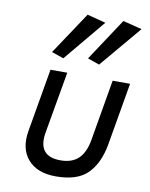

<svg xmlns="http://www.w3.org/2000/svg" viewBox="-84 -796 677 867"><g transform="rotate(10 254.5 -362.0)"><path d="M173 -521 118 -540 247 -734 332 -712ZM337 -521 283 -540 411 -734 498 -712ZM232 10Q146 10 103.5 -39Q61 -88 75 -170L125 -460H202L153 -180Q132 -65 240 -65Q293 -65 322.5 -93.5Q352 -122 362 -180L410 -460H490L440 -170Q424 -84 377 -37Q330 10 232 10Z"/></g></svg>

Font: Von Book
Style: Italic
Weight: 400
Version: Version 4.000; ttfautohint (v1.8.4.7-5d5b)